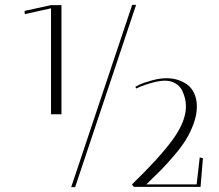

<svg xmlns="http://www.w3.org/2000/svg" viewBox="-20 -770 902 790"><path d="M82 -711.9 81.1 -725.1 189.9 -749H232.9V-299.8H189.9V-735.8ZM540 -405.8 537.1 -413.1Q543.9 -417 556.4 -422.9Q568.8 -428.7 602.5 -438.5Q636.2 -448.2 665 -448.2Q688 -448.2 709 -442.1Q730 -436 748.8 -423.1Q767.6 -410.2 778.8 -386.5Q790 -362.8 790 -331.1Q790 -297.9 776.9 -261.7Q763.7 -225.6 745.4 -195.8Q727.1 -166 696.3 -129.9Q665.5 -93.8 641.6 -69.6Q617.7 -45.4 582 -11.2H789.1L801.8 -122.1L814.9 -119.1L805.2 -1H530.8L522.9 -11.2Q636.2 -120.6 690.7 -195.6Q745.1 -270.5 745.1 -332Q745.1 -347.2 741.7 -363Q738.3 -378.9 729.7 -397Q721.2 -415 702.6 -426.5Q684.1 -438 658.2 -438Q636.7 -438 607.2 -429.9Q577.6 -421.9 558.6 -414.1ZM523.9 -750H540L289.1 0H272.9Z"/></svg>

Font: Antic Didone
Style: Regular
Weight: 400
Designer: Santiago Orozco
Foundry: Santiago Orozco
Version: Version 2.000